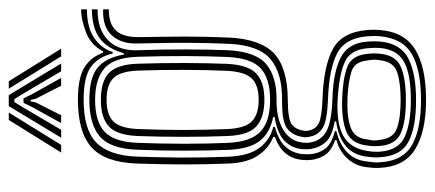

<svg xmlns="http://www.w3.org/2000/svg" viewBox="-290 -510 968 427"><g transform="rotate(-90 193.5 -297.0)"><path d="M184 167Q114.8 167 75.2 143.1Q35.8 119.2 33.2 64Q32.8 56.2 33.2 49.6Q33.8 43 34.5 36.8Q36.8 10.8 53.9 -7.8Q71 -26.2 95 -32.2V-35.2Q71.2 -43.5 61.9 -57.6Q52.5 -71.8 50.8 -89.5Q49.8 -97.5 50.8 -107.2Q54.5 -152.5 102 -169V-172.8Q77.8 -182 61.1 -206.1Q44.5 -230.2 42.8 -271.8Q40.8 -322.5 40.8 -369Q40.8 -415.5 42.8 -476.8Q45.5 -547.2 79.1 -577.2Q112.8 -607.2 184.5 -607.2Q233.2 -607.2 256.5 -592.8Q279.8 -578.2 289.2 -551.2H292.5Q306 -578.5 335.4 -589.5Q364.8 -600.5 385.8 -600V-587.2Q344.8 -587 321.5 -570.6Q298.2 -554.2 290.8 -529.8H287.5Q280.2 -561.8 258 -578.1Q235.8 -594.5 184.5 -594.5Q118.5 -594.5 89.6 -566.5Q60.8 -538.5 58.2 -476.8Q56.5 -423.8 56.1 -378.6Q55.8 -333.5 58 -271.8Q60 -227 77.8 -203.4Q95.5 -179.8 124.2 -172.8V-169Q94.5 -161.2 80.2 -145.6Q66 -130 63.8 -107.5Q63 -98 63.8 -89.2Q65.5 -71 76 -57Q86.5 -43 115 -35.8V-32.5Q85.8 -25.5 67.9 -8.5Q50 8.5 47.2 37Q46.2 44 45.6 49.8Q45 55.5 45.5 64Q48.5 115.8 84 135.8Q119.5 155.8 184 155.8Q249.8 155.8 285.4 135.8Q321 115.8 326 64Q327 51.8 325.8 36.5Q321.8 -13.8 286.8 -31.2Q251.8 -48.8 186.8 -51Q139.5 -52.8 123.2 -62.2Q107 -71.8 103.2 -88.8Q100.2 -99.2 101.8 -107.5Q106 -132 122.2 -142.9Q138.5 -153.8 184.5 -153.2Q243.8 -152.8 274.8 -178.8Q305.8 -204.8 309 -270.5Q310.5 -307.2 311 -338.4Q311.5 -369.5 311.1 -402.1Q310.8 -434.8 309.8 -476.2Q308.8 -509.8 327.2 -531.1Q345.8 -552.5 385.8 -551.2V-538.5Q353.2 -538.8 338.2 -522.2Q323.2 -505.8 324 -469Q325 -414 325.1 -368.5Q325.2 -323 323 -271.2Q319.5 -200.8 287.4 -170.8Q255.2 -140.8 184.5 -140.5Q140.5 -140.2 129.4 -131.2Q118.2 -122.2 115.8 -104.8Q114.8 -98.8 116.2 -93.5Q119.5 -78 132.8 -71.4Q146 -64.8 186.8 -63.2Q259.2 -60.8 297.2 -40.4Q335.2 -20 339.8 36.8Q340.5 45.5 340.4 50.6Q340.2 55.8 339.8 64Q335.5 119 296.2 143Q257 167 184 167ZM184 144.8Q123.8 144.8 91.6 128.1Q59.5 111.5 56.8 64.2Q55.8 51 58 36.8Q63.8 -22.8 136.5 -33V-36.2Q104.5 -41.5 91.5 -55.1Q78.5 -68.8 75.2 -89.2Q74 -97.5 74.8 -107.5Q76.5 -131 92.9 -147.4Q109.2 -163.8 146.2 -169.8V-173Q110.8 -180 93 -203Q75.2 -226 73.2 -273Q71.5 -318 71.4 -366.9Q71.2 -415.8 73.5 -475.8Q75.8 -535 102.9 -558.4Q130 -581.8 184.5 -581.8Q233 -581.8 255.4 -563.9Q277.8 -546 285.2 -505.2H288.2Q298 -541 320.9 -558.4Q343.8 -575.8 385.8 -576.2V-563.5Q341 -564 316.9 -540Q292.8 -516 294.8 -472Q296.8 -417 296.6 -367.4Q296.5 -317.8 294.8 -273.5Q291.5 -211.2 263.5 -188.1Q235.5 -165 184.5 -165.5Q143.2 -165.8 118.4 -150.8Q93.5 -135.8 89.8 -110.2Q88 -99.2 89.8 -89.8Q93.8 -66.2 114.6 -54.6Q135.5 -43 186.8 -41.2Q245.2 -39.5 278.1 -23Q311 -6.5 314 36.8Q315.2 51.2 314.2 64.2Q310 110.2 276.8 127.5Q243.5 144.8 184 144.8ZM184.5 -179.8Q231.5 -179.8 254.4 -200.6Q277.2 -221.5 279.8 -274.2Q281.5 -315 281.8 -366.5Q282 -418 280.2 -475.2Q278.2 -528 254.2 -548.5Q230.2 -569 184.5 -569Q136 -569 113.5 -547.9Q91 -526.8 88.8 -474.8Q86.8 -420.2 86.8 -370Q86.8 -319.8 88.8 -273.8Q91 -223 113.6 -201.4Q136.2 -179.8 184.5 -179.8ZM184.5 -192.5Q145.8 -192.5 125.9 -209.9Q106 -227.2 104 -274.2Q102.2 -320.5 102.2 -373Q102.2 -425.5 104 -474Q106 -520.8 125.4 -538.5Q144.8 -556.2 184.5 -556.2Q225.5 -556.2 244.2 -538.2Q263 -520.2 264.8 -474.8Q266.5 -421 266.4 -370Q266.2 -319 264.5 -274.8Q262 -228.5 242.9 -210.5Q223.8 -192.5 184.5 -192.5ZM184.5 -205.2Q217 -205.2 232 -220.6Q247 -236 249 -276Q251 -320 251.1 -371.9Q251.2 -423.8 249.5 -474Q247.8 -513.5 232.6 -528.5Q217.5 -543.5 184.5 -543.5Q151.8 -543.5 136.5 -528.4Q121.2 -513.2 119.5 -473.2Q117.5 -424.8 117.5 -373.6Q117.5 -322.5 119.5 -275.2Q121.2 -234.8 137 -220Q152.8 -205.2 184.5 -205.2ZM184 133.2Q242.2 133.2 269.5 117.8Q296.8 102.2 299.8 64Q300.8 52 299.2 36.8Q296 -2.5 266.9 -14.5Q237.8 -26.5 186.8 -29.5Q133 -32.8 104.8 -17.2Q76.5 -1.8 70.8 36.8Q68.2 50.5 69.2 64.5Q72.2 105.8 102.1 119.5Q132 133.2 184 133.2ZM184 122.2Q136.2 122.2 110.4 110.9Q84.5 99.5 82 64.2Q80.5 50 82.8 36.2Q86.8 1 113.5 -10.1Q140.2 -21.2 187.5 -19.5Q231.8 -18 257.6 -8.2Q283.5 1.5 286.8 36.8Q288.5 50.5 287 64.2Q283.8 100 257.5 111.1Q231.2 122.2 184 122.2ZM184 110.5Q222.2 110.5 245.8 102.8Q269.2 95 272.5 64.5Q275.2 51.8 272 36.8Q269.5 7.8 246.4 0.8Q223.2 -6.2 186.8 -7.8Q145 -9.2 121.9 -0.2Q98.8 8.8 96.5 36.5Q92.5 50.5 95.5 64.5Q98.5 94.2 121.4 102.4Q144.2 110.5 184 110.5ZM67.2 -644.5 139.8 -761H156.2L84.2 -644.5ZM100.2 -644.5 170.5 -761H195L265.2 -644.5H248L198.8 -728L186 -748.5H179.5L166.8 -727.8L117.8 -644.5ZM281.2 -644.5 209.2 -761H225.8L298.2 -644.5ZM132.8 -644.5 169 -710.2 177.8 -728.2H187.8L196.5 -710.2L233.2 -644.5H215.8L187 -700.8L184.2 -712.5H181.2L178.5 -700.8L150.2 -644.5Z"/></g></svg>

Font: Big Shoulders Inline Display Medium
Style: Regular
Weight: 500
Designer: Patric King
Foundry: XO Type Co
Version: Version 1.000